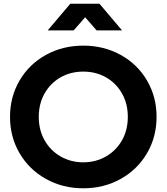

<svg xmlns="http://www.w3.org/2000/svg" viewBox="-20 -1003 898 1035"><path d="M34 -373Q34 -481 85.5 -569Q137 -657 227.5 -707Q318 -757 429 -757Q540 -757 630.5 -707Q721 -657 772.5 -569Q824 -481 824 -373Q824 -265 772.5 -177Q721 -89 630.5 -38.5Q540 12 429 12Q318 12 227.5 -38.5Q137 -89 85.5 -177Q34 -265 34 -373ZM429 -128Q496 -128 551 -159.5Q606 -191 637.5 -246.5Q669 -302 669 -373Q669 -444 637.5 -499.5Q606 -555 551.5 -586Q497 -617 429 -617Q361 -617 306.5 -586Q252 -555 220.5 -499.5Q189 -444 189 -373Q189 -302 220.5 -246.5Q252 -191 307 -159.5Q362 -128 429 -128ZM359 -983H516L638 -839H501L439 -910L377 -839H237Z"/></svg>

Font: BLUETTI 2.0
Style: Bold
Weight: 700
Designer: Stijn de Vries
Foundry: tokotype
Version: Version 2.005;October 31, 2023;FontCreator 14.0.0.2814 64-bi